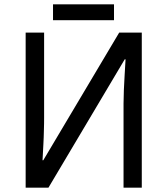

<svg xmlns="http://www.w3.org/2000/svg" viewBox="-20 -864 769 884"><path d="M98.1 -713.9H183.1V-323.2Q183.1 -310.5 182.9 -295.4Q182.6 -280.3 182.1 -263.7L181.2 -231.4Q180.7 -214.8 179.7 -199.2Q177.7 -163.1 175.8 -126H179.2L528.8 -713.9H632.8V0H548.8V-387.2Q548.8 -415 550.3 -449.7Q551.8 -484.4 553.7 -516.1Q555.7 -553.2 558.1 -590.8H554.2L203.1 0H98.1ZM224.1 -844.2H504.9V-771H224.1Z"/></svg>

Font: WenQuanYi Micro Hei
Style: Regular
Weight: 400
Foundry: Ascender Corporation
Version: Version 0.2.0-beta